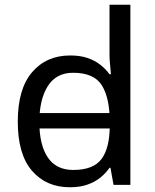

<svg xmlns="http://www.w3.org/2000/svg" viewBox="-20 -780 655 810"><path d="M104 -238V-303H480V-238ZM275 10Q175 10 115 -59.5Q55 -129 55 -267Q55 -405 115.5 -475.5Q176 -546 276 -546Q318 -546 349 -535.5Q380 -525 403 -507Q426 -489 442 -467H448Q447 -480 444.5 -505.5Q442 -531 442 -546V-760H530V0H459L446 -72H442Q426 -49 403 -30.5Q380 -12 348.5 -1Q317 10 275 10ZM289 -63Q374 -63 408.5 -109.5Q443 -156 443 -250V-266Q443 -366 410 -419.5Q377 -473 288 -473Q217 -473 181.5 -416.5Q146 -360 146 -265Q146 -169 181.5 -116Q217 -63 289 -63Z"/></svg>

Font: guzrati15
Style: Regular
Weight: 400
Designer: Jelle Bosma - Monotype Design Team
Foundry: Monotype Imaging Inc.
Version: Version 2.006